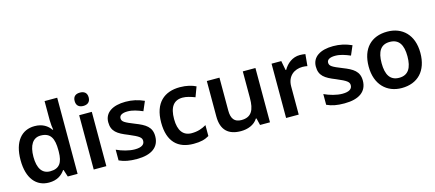

<svg xmlns="http://www.w3.org/2000/svg" viewBox="-54 -1301 4198 1851"><g transform="rotate(-15 2044.5 -375.0)"><path d="M260 10C341 10 389 -26 420 -71H425L448 0H546V-760H420V-570C420 -536 425 -492 429 -473H423C392 -517 343 -552 263 -552C135 -552 49 -456 49 -270C49 -85 134 10 260 10ZM298 -92C219 -92 177 -153 177 -268C177 -383 219 -449 296 -449C396 -449 426 -385 426 -269V-253C425 -145 391 -92 298 -92Z M770 -751C731 -751 700 -734 700 -685C700 -636 731 -618 770 -618C808 -618 840 -636 840 -685C840 -734 808 -751 770 -751ZM833 -542H707V0H833Z M1363 -157C1363 -250 1304 -285 1207 -323C1109 -362 1084 -376 1084 -410C1084 -440 1113 -457 1167 -457C1217 -457 1265 -440 1315 -419L1355 -512C1295 -539 1237 -552 1171 -552C1044 -552 960 -501 960 -404C960 -313 1012 -278 1116 -237C1221 -193 1239 -176 1239 -144C1239 -108 1210 -85 1141 -85C1084 -85 1014 -105 961 -130V-23C1011 0 1061 10 1137 10C1282 10 1363 -48 1363 -157Z M1703 10C1773 10 1816 -1 1858 -26V-135C1816 -110 1771 -94 1711 -94C1627 -94 1581 -153 1581 -269C1581 -388 1624 -448 1713 -448C1751 -448 1793 -435 1835 -419L1872 -518C1835 -537 1780 -552 1713 -552C1560 -552 1452 -467 1452 -268C1452 -76 1548 10 1703 10Z M2466 -542H2340V-277C2340 -158 2308 -92 2207 -92C2138 -92 2107 -132 2107 -213V-542H1981V-188C1981 -50 2053 10 2175 10C2243 10 2309 -14 2344 -70H2350L2367 0H2466Z M2911 -552C2837 -552 2780 -505 2748 -448H2742L2724 -542H2627V0H2753V-281C2753 -386 2826 -435 2906 -435C2920 -435 2942 -433 2955 -430L2966 -547C2952 -550 2928 -552 2911 -552Z M3435 -157C3435 -250 3376 -285 3279 -323C3181 -362 3156 -376 3156 -410C3156 -440 3185 -457 3239 -457C3289 -457 3337 -440 3387 -419L3427 -512C3367 -539 3309 -552 3243 -552C3116 -552 3032 -501 3032 -404C3032 -313 3084 -278 3188 -237C3293 -193 3311 -176 3311 -144C3311 -108 3282 -85 3213 -85C3156 -85 3086 -105 3033 -130V-23C3083 0 3133 10 3209 10C3354 10 3435 -48 3435 -157Z M4040 -272C4040 -452 3933 -552 3783 -552C3623 -552 3524 -452 3524 -272C3524 -92 3632 10 3780 10C3940 10 4040 -92 4040 -272ZM3653 -272C3653 -387 3691 -450 3781 -450C3872 -450 3911 -387 3911 -272C3911 -157 3872 -92 3782 -92C3691 -92 3653 -157 3653 -272Z"/></g></svg>

Font: Noto Sans Bamum SemiBold
Style: Regular
Weight: 600
Designer: Monotype Design Team
Foundry: Monotype Imaging Inc.
Version: Version 2.002